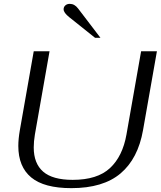

<svg xmlns="http://www.w3.org/2000/svg" viewBox="-20 -966 834 996"><path d="M75 -209Q75 -245 83 -291L155 -700H237L161 -268Q155 -232 155 -201Q155 -118 204 -75.5Q253 -33 357 -33Q485 -33 550.5 -94Q616 -155 636 -268L712 -700H794L722 -291Q696 -143 605.5 -66.5Q515 10 350 10Q209 10 142 -45.5Q75 -101 75 -209ZM339 -877Q310 -900 310 -918Q310 -930 319 -938Q328 -946 342 -946Q367 -946 385 -922L501 -770H473Z"/></svg>

Font: Fahkwang Light
Style: Italic
Weight: 300
Italic angle: -10°
Version: Version 1.000; ttfautohint (v1.6)